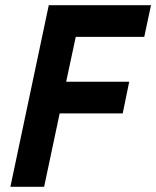

<svg xmlns="http://www.w3.org/2000/svg" viewBox="-20 -720 602 740"><path d="M168 -700H298H562L536 -578H272L235 -405H478L453 -283H210L150 0H20Z"/></svg>

Font: PT Sans
Style: Bold Italic
Weight: 700
Italic angle: -12°
Designer: A.Korolkova, O.Umpeleva, V.Yefimov
Foundry: ParaType Ltd
Version: Version 2.003W OFL